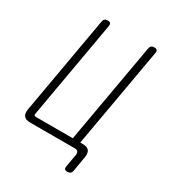

<svg xmlns="http://www.w3.org/2000/svg" viewBox="-207 -858 1014 1117"><g transform="rotate(30 300.0 -300.0)"><path d="M450 115Q448 128 440.5 134Q433 140 420 140Q407 140 402.5 134Q398 128 400 115L415 30Q417 15 411 7.5Q405 0 390 0H90Q60 0 48 -15Q36 -30 41 -60L156 -715Q158 -728 165 -734Q172 -740 185 -740Q198 -740 203 -734Q208 -728 206 -715L91 -60Q89 -52 92 -48.5Q95 -45 103 -45H351L469 -715Q471 -728 478 -734Q485 -740 498 -740Q511 -740 516 -734Q521 -728 519 -715L401 -45H418Q448 -45 460 -30Q472 -15 467 15Z"/></g></svg>

Font: Maple Mono Thin
Style: Italic
Weight: 250
Italic angle: -10°
Monospace: yes
Designer: subframe7536
Version: Version 7.000